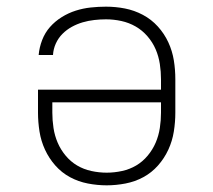

<svg xmlns="http://www.w3.org/2000/svg" viewBox="-20 -548 640 576"><path d="M300 8Q272 8 243.5 2.5Q215 -3 190 -16.5Q165 -30 146 -51.5Q127 -73 115 -99Q103 -125 98.5 -153.5Q94 -182 94 -210V-279H463V-310Q463 -333 459.5 -356Q456 -379 447 -400Q438 -421 422.5 -439Q407 -457 387 -468.5Q367 -480 344 -485Q321 -490 298 -490Q281 -490 263 -488Q245 -486 228 -481Q211 -476 195.5 -467.5Q180 -459 167.5 -446.5Q155 -434 147.5 -417.5Q140 -401 139 -383H96Q98 -406 106.5 -428Q115 -450 130 -467Q145 -484 165 -496.5Q185 -509 207 -516Q229 -523 252 -525.5Q275 -528 298 -528Q327 -528 355 -522.5Q383 -517 408.5 -503.5Q434 -490 453.5 -468.5Q473 -447 485 -421Q497 -395 501.5 -367Q506 -339 506 -310V-210Q506 -182 501.5 -153.5Q497 -125 485 -99Q473 -73 454 -51.5Q435 -30 410 -16.5Q385 -3 356.5 2.5Q328 8 300 8ZM300 -30Q323 -30 346 -35Q369 -40 388.5 -51.5Q408 -63 423 -81Q438 -99 447 -120Q456 -141 459.5 -164Q463 -187 463 -210V-241H137V-210Q137 -187 140.5 -164Q144 -141 153 -120Q162 -99 177 -81Q192 -63 211.5 -51.5Q231 -40 254 -35Q277 -30 300 -30Z"/></svg>

Font: Iosevka Etoile Extralight
Style: Regular
Weight: 200
Designer: Belleve Invis
Foundry: Belleve Invis
Version: Version 22.1.2; ttfautohint (v1.8.4)